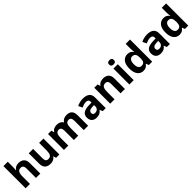

<svg xmlns="http://www.w3.org/2000/svg" viewBox="539 -2702 4654 4654"><g transform="rotate(-45 2866.0 -375.0)"><path d="M227 -605Q227 -565 224.5 -528Q222 -491 220 -476H228Q254 -518 295 -537Q336 -556 386 -556Q475 -556 528.5 -508.5Q582 -461 582 -356V0H433V-319Q433 -437 345 -437Q278 -437 252.5 -390.5Q227 -344 227 -257V0H78V-760H227Z M1236 -546V0H1122L1102 -70H1094Q1068 -28 1022.5 -9Q977 10 926 10Q838 10 785 -37.5Q732 -85 732 -190V-546H881V-227Q881 -169 902 -139Q923 -109 969 -109Q1037 -109 1062 -155.5Q1087 -202 1087 -289V-546Z M2033 -556Q2126 -556 2173.5 -508.5Q2221 -461 2221 -356V0H2072V-319Q2072 -437 1990 -437Q1931 -437 1906 -395Q1881 -353 1881 -274V0H1732V-319Q1732 -437 1650 -437Q1588 -437 1564.5 -390.5Q1541 -344 1541 -257V0H1392V-546H1506L1526 -476H1534Q1559 -518 1602.5 -537Q1646 -556 1693 -556Q1753 -556 1795 -536.5Q1837 -517 1859 -476H1872Q1897 -518 1941.5 -537Q1986 -556 2033 -556Z M2598 -557Q2708 -557 2766.5 -509.5Q2825 -462 2825 -364V0H2721L2692 -74H2688Q2653 -30 2614 -10Q2575 10 2507 10Q2434 10 2386 -32.5Q2338 -75 2338 -163Q2338 -250 2399 -291.5Q2460 -333 2582 -337L2677 -340V-364Q2677 -407 2654.5 -427Q2632 -447 2592 -447Q2552 -447 2514 -435.5Q2476 -424 2438 -407L2389 -508Q2433 -531 2486.5 -544Q2540 -557 2598 -557ZM2619 -251Q2547 -249 2519 -225Q2491 -201 2491 -162Q2491 -128 2511 -113.5Q2531 -99 2563 -99Q2611 -99 2644 -127.5Q2677 -156 2677 -208V-253Z M3288 -556Q3376 -556 3429 -508.5Q3482 -461 3482 -356V0H3333V-319Q3333 -378 3312 -407.5Q3291 -437 3245 -437Q3177 -437 3152 -390.5Q3127 -344 3127 -257V0H2978V-546H3092L3112 -476H3120Q3146 -518 3191.5 -537Q3237 -556 3288 -556Z M3784 -546V0H3635V-546ZM3710 -760Q3743 -760 3767 -744.5Q3791 -729 3791 -687Q3791 -646 3767 -630Q3743 -614 3710 -614Q3676 -614 3652.5 -630Q3629 -646 3629 -687Q3629 -729 3652.5 -744.5Q3676 -760 3710 -760Z M4113 10Q4022 10 3964.5 -61.5Q3907 -133 3907 -272Q3907 -412 3965 -484Q4023 -556 4117 -556Q4176 -556 4214 -533Q4252 -510 4274 -476H4279Q4276 -492 4272 -522.5Q4268 -553 4268 -585V-760H4417V0H4303L4274 -71H4268Q4246 -37 4209 -13.5Q4172 10 4113 10ZM4165 -109Q4227 -109 4252 -145.5Q4277 -182 4278 -255V-271Q4278 -351 4253.5 -393Q4229 -435 4163 -435Q4114 -435 4086 -392.5Q4058 -350 4058 -270Q4058 -190 4086 -149.5Q4114 -109 4165 -109Z M4797 -557Q4907 -557 4965.5 -509.5Q5024 -462 5024 -364V0H4920L4891 -74H4887Q4852 -30 4813 -10Q4774 10 4706 10Q4633 10 4585 -32.5Q4537 -75 4537 -163Q4537 -250 4598 -291.5Q4659 -333 4781 -337L4876 -340V-364Q4876 -407 4853.5 -427Q4831 -447 4791 -447Q4751 -447 4713 -435.5Q4675 -424 4637 -407L4588 -508Q4632 -531 4685.5 -544Q4739 -557 4797 -557ZM4818 -251Q4746 -249 4718 -225Q4690 -201 4690 -162Q4690 -128 4710 -113.5Q4730 -99 4762 -99Q4810 -99 4843 -127.5Q4876 -156 4876 -208V-253Z M5350 10Q5259 10 5201.5 -61.5Q5144 -133 5144 -272Q5144 -412 5202 -484Q5260 -556 5354 -556Q5413 -556 5451 -533Q5489 -510 5511 -476H5516Q5513 -492 5509 -522.5Q5505 -553 5505 -585V-760H5654V0H5540L5511 -71H5505Q5483 -37 5446 -13.5Q5409 10 5350 10ZM5402 -109Q5464 -109 5489 -145.5Q5514 -182 5515 -255V-271Q5515 -351 5490.5 -393Q5466 -435 5400 -435Q5351 -435 5323 -392.5Q5295 -350 5295 -270Q5295 -190 5323 -149.5Q5351 -109 5402 -109Z"/></g></svg>

Font: Noto Sans NKo Unjoined
Style: Bold
Weight: 700
Designer: Monotype Design Team
Foundry: Monotype Imaging Inc.
Version: Version 2.004